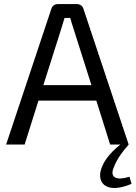

<svg xmlns="http://www.w3.org/2000/svg" viewBox="-20 -710 666 943"><path d="M616 158C553 178 518 163 538 114C555 69 582 34 612 0L390 -666C386 -681 373 -690 357 -690H265C249 -690 236 -681 232 -666L10 0H101L169 -216H453L521 0H571C516 44 489 84 478 117C453 187 501 246 626 193ZM429 -292H193L280 -566L297 -622H325C330 -604 336 -584 342 -566Z"/></svg>

Font: SnT
Style: Regular
Weight: 400
Designer: Natanael Gama
Version: Version 1.001;PS 001.001;hotconv 1.0.70;makeotf.lib2.5.58329